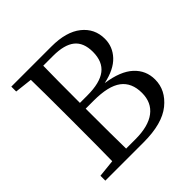

<svg xmlns="http://www.w3.org/2000/svg" viewBox="-187 -896 1059 1059"><g transform="rotate(-45 342.5 -366.5)"><path d="M254.9 -43.9H327.1Q428.7 -43.9 481.4 -84Q534.2 -124 534.2 -199.2Q534.2 -279.3 481.9 -318.4Q429.7 -357.4 316.4 -357.4H252.9Q252.9 -142.6 254.9 -43.9ZM332 -690.4H254.9Q252.9 -596.7 252.9 -402.3H310.5Q409.2 -402.3 456.1 -438.5Q502.9 -474.6 502.9 -550.8Q502.9 -623 460.9 -656.7Q418.9 -690.4 332 -690.4ZM48.8 -733.4H362.3Q476.6 -733.4 538.6 -684.1Q600.6 -634.8 600.6 -554.7Q600.6 -493.2 557.6 -447.3Q514.6 -401.4 426.8 -382.8Q534.2 -367.2 585.9 -319.3Q637.7 -271.5 637.7 -200.2Q637.7 -117.2 565.4 -58.6Q493.2 0 347.7 0H48.8V-38.1L151.4 -48.8Q153.3 -145.5 153.3 -341.8V-394.5Q153.3 -587.9 151.4 -683.6L48.8 -695.3Z"/></g></svg>

Font: GenYoMin TW TTF Medium
Style: Regular
Weight: 500
Version: Version 1.300